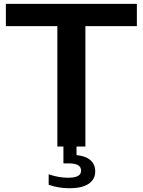

<svg xmlns="http://www.w3.org/2000/svg" viewBox="-20 -760 740 996"><path d="M277.5 0V-624.5H10.5V-740H690V-624.5H423V0ZM340.5 216.5Q311.5 216.5 284 211.8Q256.5 207 232.5 198.5V144Q259 153.5 284.8 157.8Q310.5 162 334.5 162Q366.5 162 383.5 153.2Q400.5 144.5 400.5 125.5Q400.5 105 383.8 96.2Q367 87.5 335 87.5H309V-10H377V65.5L348.5 43.5Q411.5 43.5 442.8 65.8Q474 88 474 129Q474 170.5 439.8 193.5Q405.5 216.5 340.5 216.5Z"/></svg>

Font: Encode Sans SC Expanded SemiBold
Style: Regular
Weight: 600
Width: 7
Designer: Multiple Designers
Foundry: Impallari Type
Version: Version 3.002